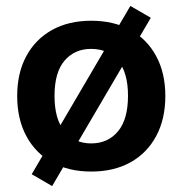

<svg xmlns="http://www.w3.org/2000/svg" viewBox="-20 -569 616 648"><path d="M288 10Q211.9 10 155.9 -21Q100 -52 69 -109.5Q38 -167 38 -245Q38 -323 69 -380Q100 -437 155.9 -468Q211.9 -499 288 -499Q364.1 -499 420.1 -468Q476 -437 507 -379.8Q538 -322.6 538 -245Q538 -167 507 -109.5Q476 -52 420.1 -21Q364.1 10 288 10ZM287.6 -85Q344 -85 378 -125.5Q412 -166 412 -245.5Q412 -325 378 -364.5Q344 -404 287.6 -404Q232 -404 198 -364.5Q164 -325 164 -245.5Q164 -166 198 -125.5Q232 -85 287.6 -85ZM156 59 87 19 420 -549 489 -509Z"/></svg>

Font: Nunito Sans 12pt ExtraLight
Style: Regular
Weight: 200
Designer: Vernon Adams
Foundry: Vernon Adams
Version: Version 3.101;gftools[0.9.27]